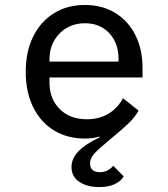

<svg xmlns="http://www.w3.org/2000/svg" viewBox="-20 -548 680 776"><path d="M269 127Q269 92 298 62.5Q327 33 383 7L381 4Q357 12 323 12Q252 12 198 -21Q144 -54 114 -115Q84 -176 84 -258Q84 -339 114 -400Q144 -461 198 -494.5Q252 -528 323 -528Q393 -528 446 -495.5Q499 -463 527.5 -405.5Q556 -348 556 -274V-235H180V-214Q180 -149 221 -107.5Q262 -66 331 -66Q381 -66 418.5 -88.5Q456 -111 477 -151L540 -101Q526 -75 499 -49Q472 -23 430 11Q378 54 361 73Q344 92 344 112Q344 148 385 148Q415 148 438 122L480 165Q469 184 444 196Q419 208 381 208Q332 208 300.5 187Q269 166 269 127ZM459 -299V-310Q459 -374 421.5 -414Q384 -454 324 -454Q261 -454 220.5 -412.5Q180 -371 180 -307V-299Z"/></svg>

Font: Writer
Style: Regular
Weight: 400
Monospace: yes
Designer: Mike Abbink, Paul van der Laan, Pieter van Rosmalen
Foundry: Bold Monday
Version: Version 2.001 2020